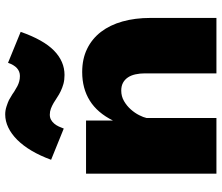

<svg xmlns="http://www.w3.org/2000/svg" viewBox="-76 -764 840 727"><g transform="rotate(-90 343.5 -400.0)"><path d="M273.4 -630.9Q262.2 -630.9 253.9 -626.2Q245.6 -621.6 239.3 -614Q232.9 -606.4 228.5 -596.9Q224.1 -587.4 220.7 -578.1L102.5 -626Q117.7 -667.5 136.7 -699.7Q155.8 -731.9 178 -754.2Q200.2 -776.4 224.6 -788.1Q249 -799.8 274.4 -799.8Q289.6 -799.8 304.9 -794.7Q320.3 -789.6 328.6 -785.6L351.6 -772Q352.5 -771 355 -769.5Q357.4 -768.1 360.8 -765.6L381.8 -753.4Q390.6 -749 399.7 -746.6Q408.7 -744.1 419.9 -744.1Q454.1 -744.1 469.7 -789.1L586.9 -741.2Q556.6 -654.8 515.9 -615Q475.1 -575.2 423.8 -575.2Q404.8 -575.2 389.9 -579.3Q375 -583.5 362.3 -589.6Q349.6 -595.7 338.9 -603Q328.1 -610.4 317.6 -616.5Q307.1 -622.6 296.4 -626.7Q285.6 -630.9 273.4 -630.9ZM49.8 -493.7H251V-391.6Q280.3 -450.7 326.4 -479.5Q372.6 -508.3 434.6 -508.3Q484.4 -508.3 522.5 -489.7Q560.5 -471.2 586.7 -437.3Q612.8 -403.3 626.2 -355.7Q639.6 -308.1 639.6 -250V0H429.7V-270.5Q429.7 -290 426 -306.6Q422.4 -323.2 414.3 -335.2Q406.2 -347.2 394 -353.8Q381.8 -360.4 364.3 -360.4Q342.8 -360.4 324.7 -349.9Q306.6 -339.4 293.2 -324.2Q279.8 -309.1 271.5 -292.7Q263.2 -276.4 260.7 -264.6V0H49.8Z"/></g></svg>

Font: Paytone One
Style: Regular
Weight: 400
Designer: vernon adams
Foundry: vernon adams
Version: 1.000